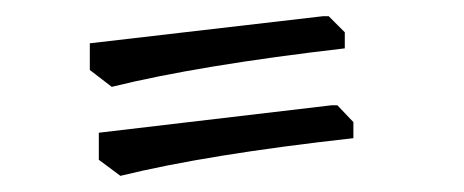

<svg xmlns="http://www.w3.org/2000/svg" viewBox="-20 -340 578 239"><path d="M381.8 -319.8H389.2L409.2 -299.8V-279.8Q228 -258.8 119.1 -231.9L91.8 -252.9V-286.1ZM393.1 -209H399.9L419.9 -188V-168Q238.8 -147.9 129.9 -121.1L103 -141.1V-174.8Z"/></svg>

Font: Loved by the King
Style: Regular
Weight: 400
Designer: Kimberly Geswein
Foundry: Kimberly Geswein
Version: Version 1.002 2006